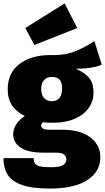

<svg xmlns="http://www.w3.org/2000/svg" viewBox="-25 -876 615 1123"><path d="M570 -498Q517 -474 418 -474Q472 -451 497 -419.5Q522 -388 522 -334Q522 -284 493 -243.5Q464 -203 410.5 -180.5Q357 -158 285 -158Q246 -158 228 -161Q216 -155 216 -142Q216 -131 226 -124Q236 -117 268 -117H345Q411 -117 460 -97Q509 -77 535.5 -40.5Q562 -4 562 42Q562 128 485.5 177.5Q409 227 266 227Q161 227 101.5 205Q42 183 18.5 144Q-5 105 -5 49H172Q172 70 180 81Q188 92 209 97Q230 102 272 102Q326 102 344.5 89.5Q363 77 363 56Q363 39 349.5 28Q336 17 306 17H232Q140 17 96 -12.5Q52 -42 52 -90Q52 -121 71 -150Q90 -179 120 -197Q66 -226 43 -263Q20 -300 20 -353Q20 -448 88 -501Q156 -554 271 -554Q347 -551 407.5 -573.5Q468 -596 527 -636ZM216 -357Q216 -321 233 -302.5Q250 -284 277 -284Q338 -284 338 -360Q338 -395 323 -410.5Q308 -426 277 -426Q250 -426 233 -408Q216 -390 216 -357ZM353 -856 427 -712 176 -613 123 -712Z"/></svg>

Font: Fira Sans Black
Style: Regular
Weight: 900
Designer: Carrois Corporate & Edenspiekermann AG
Foundry: Carrois Corporate GbR & Edenspiekermann AG
Version: Version 4.203